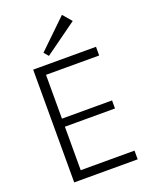

<svg xmlns="http://www.w3.org/2000/svg" viewBox="-171 -1032 876 1120"><g transform="rotate(-20 267.0 -471.5)"><path d="M136 -54H484V0H90V-700H480V-646H136L150 -689V-350L136 -374H461V-324H136L150 -348V-11ZM404 -888 204 -744 180 -772 357 -943Z"/></g></svg>

Font: Pathway Extreme 8pt Thin
Style: Regular
Weight: 100
Designer: Eduardo Rodriguez Tunni
Foundry: Eduardo Rodriguez Tunni
Version: Version 1.000